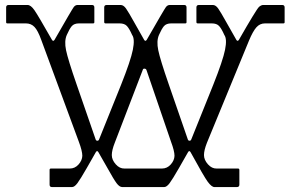

<svg xmlns="http://www.w3.org/2000/svg" viewBox="-20 -759 1180 779"><path d="M637.2 -75.2Q658.2 -75.2 672.9 -91.8Q687.5 -108.4 688 -127Q688 -146 673.8 -184.1L574.2 -475.1Q572.3 -480 566.4 -480.5Q560.5 -481 559.1 -475.1L445.8 -180.2Q433.6 -149.4 433.6 -129.9Q433.6 -110.4 449.7 -92.3Q465.3 -74.7 484.9 -75.2ZM1047.9 -738.8H1125Q1134.8 -738.8 1134.8 -729V-668.9Q1134.8 -664.1 1129.9 -664.1H1055.2Q1034.2 -664.1 1020 -647.9Q1005.9 -631.8 990.2 -594.2L819.8 -180.2Q807.6 -149.4 807.6 -129.9Q807.6 -110.4 823.7 -92.3Q839.4 -74.7 858.9 -75.2H945.8Q950.7 -75.2 951.2 -69.8V-9.8Q951.2 0 940.9 0H850.1Q838.9 0 823.2 -21Q807.6 -42 752.9 -142.1Q748 -149.9 743.2 -142.1Q732.4 -123 706.1 -77.1Q679.7 -31.2 668 -15.6Q656.2 0 646 0H476.1Q464.8 0 453.1 -15.6Q441.4 -31.2 416 -77.1Q390.1 -123 378.9 -142.1Q374 -149.9 369.1 -142.1Q358.4 -123 332 -77.1Q305.7 -31.2 293.9 -15.6Q282.2 0 272 0H190.9Q181.2 0 181.2 -9.8V-69.8Q181.2 -74.7 186 -75.2H263.2Q284.2 -75.2 298.8 -91.8Q313.5 -108.4 314 -127Q314 -146 299.8 -184.1L147 -598.1Q133.8 -634.8 120.1 -649.4Q106.4 -664.1 85 -664.1H9.8Q4.9 -664.1 4.9 -668.9V-729Q4.9 -738.8 15.1 -738.8H91.8Q105 -738.8 119.6 -717.8Q134.3 -696.8 190.9 -597.2Q195.8 -589.4 201.2 -597.2Q272.5 -721.7 279.3 -730.5Q286.1 -739.3 295.9 -738.8H353Q362.8 -738.8 362.8 -729V-668.9Q362.8 -664.1 357.9 -664.1H300.8Q280.8 -664.1 271 -652.8Q261.7 -641.6 251 -617.2Q240.2 -592.8 248 -555.2Q255.9 -517.1 291 -416L368.2 -192.9Q370.1 -188 375 -188Q379.9 -188 381.8 -192.9L471.2 -415Q510.3 -513.2 519 -557.1Q527.8 -601.1 516.1 -617.2Q504.9 -642.6 495.1 -653.3Q485.4 -664.1 464.8 -664.1H408.2Q403.3 -664.1 402.8 -668.9V-729Q402.8 -738.8 413.1 -738.8H470.2Q481.4 -738.3 491.2 -724.6Q501 -710.9 525.4 -667Q549.8 -623 564.9 -597.2Q569.8 -589.4 575.2 -597.2Q646.5 -721.7 653.3 -730.5Q660.2 -739.3 669.9 -738.8H727.1Q736.8 -738.8 736.8 -729V-668.9Q736.8 -664.1 731.9 -664.1H674.8Q654.8 -664.1 645 -652.8Q635.7 -641.6 625 -617.2Q614.3 -592.8 622.1 -555.2Q629.9 -517.1 665 -416L742.2 -192.9Q744.1 -188 749 -188Q753.9 -188 755.9 -192.9L845.2 -415Q884.3 -513.2 893.1 -557.1Q901.9 -601.1 890.1 -617.2Q878.9 -642.6 869.1 -653.3Q859.4 -664.1 838.9 -664.1H782.2Q777.3 -664.1 776.9 -668.9V-729Q776.9 -738.8 787.1 -738.8H844.2Q855.5 -738.3 865.2 -724.6Q875 -710.9 899.4 -667Q923.8 -623 939 -597.2Q943.8 -589.4 949.2 -597.2Q1019 -719.2 1030.8 -731Q1040 -738.8 1047.9 -738.8Z"/></svg>

Font: BrevierViennese-Regular
Style: Regular
Weight: 400
Designer: Johannes Lang & Ellmer Stefan
Foundry: Johannes Lang & Ellmer Stefan
Version: Version 1.001;PS 001.001;hotconv 1.0.70;makeotf.lib2.5.58329